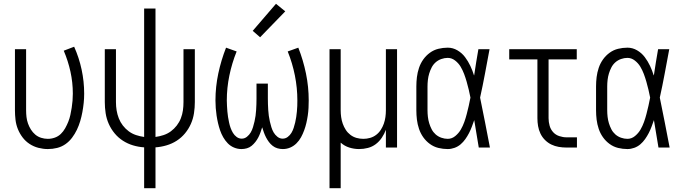

<svg xmlns="http://www.w3.org/2000/svg" viewBox="-20 -780 3603 1015"><path d="M233 8Q208 8 183 1.5Q158 -5 136.5 -19Q115 -33 99.5 -53.5Q84 -74 74.5 -97.5Q65 -121 62 -146.5Q59 -172 59 -197V-520H118V-197Q118 -179 120 -161.5Q122 -144 128 -127Q134 -110 143.5 -95Q153 -80 166.5 -68.5Q180 -57 197.5 -51.5Q215 -46 233 -46Q252 -46 270 -52.5Q288 -59 301.5 -72Q315 -85 324.5 -102Q334 -119 341 -136.5Q348 -154 352 -172.5Q356 -191 359 -210Q362 -229 363.5 -247.5Q365 -266 365 -285Q365 -344 352.5 -401Q340 -458 317 -512L372 -533Q398 -475 411.5 -412Q425 -349 425 -285Q425 -260 422.5 -236Q420 -212 415.5 -187.5Q411 -163 404 -139.5Q397 -116 386.5 -94Q376 -72 361 -52Q346 -32 326 -18Q306 -4 282 2Q258 8 233 8Z M742 215V-1Q712 -3 683.5 -11.5Q655 -20 630 -36Q605 -52 586 -75Q567 -98 555 -125Q543 -152 538.5 -181.5Q534 -211 534 -240V-520H593V-240Q593 -218 596.5 -196.5Q600 -175 608 -154.5Q616 -134 629.5 -116.5Q643 -99 660.5 -86Q678 -73 699 -66Q720 -59 742 -56V-735H802V-56Q824 -59 845 -66Q866 -73 883.5 -86Q901 -99 914.5 -116.5Q928 -134 936 -154.5Q944 -175 947 -196.5Q950 -218 950 -240V-520H1010V-240Q1010 -211 1005.5 -181.5Q1001 -152 989 -125Q977 -98 958 -75Q939 -52 914 -36Q889 -20 860 -11.5Q831 -3 802 -1V215Z M1256 8Q1236 8 1217 0Q1198 -8 1184 -22.5Q1170 -37 1160 -54.5Q1150 -72 1143.5 -91Q1137 -110 1132.5 -129.5Q1128 -149 1125 -169Q1122 -189 1120.5 -209Q1119 -229 1119 -249Q1119 -321 1134 -391.5Q1149 -462 1175 -528L1231 -508Q1206 -446 1192.5 -380.5Q1179 -315 1179 -249Q1179 -235 1180 -220Q1181 -205 1182 -190.5Q1183 -176 1185.5 -161.5Q1188 -147 1191 -132.5Q1194 -118 1199 -104Q1204 -90 1211.5 -77.5Q1219 -65 1231 -56Q1243 -47 1258 -47Q1273 -47 1285.5 -57Q1298 -67 1305.5 -80Q1313 -93 1317.5 -108Q1322 -123 1325.5 -138Q1329 -153 1331 -168Q1333 -183 1334 -198.5Q1335 -214 1335.5 -229.5Q1336 -245 1336 -260V-338H1396V-260Q1396 -245 1396.5 -229.5Q1397 -214 1398 -198.5Q1399 -183 1401 -168Q1403 -153 1406.5 -138Q1410 -123 1414.5 -108Q1419 -93 1426.5 -80Q1434 -67 1446.5 -57Q1459 -47 1474 -47Q1489 -47 1501 -56Q1513 -65 1520.5 -77.5Q1528 -90 1532.5 -104Q1537 -118 1540.5 -132.5Q1544 -147 1546 -161.5Q1548 -176 1549.5 -190.5Q1551 -205 1551.5 -220Q1552 -235 1552 -249Q1552 -315 1539 -380.5Q1526 -446 1501 -508L1557 -528Q1583 -462 1597.5 -391.5Q1612 -321 1612 -249Q1612 -229 1611 -209Q1610 -189 1607 -169Q1604 -149 1599.5 -129.5Q1595 -110 1588 -91Q1581 -72 1571.5 -54.5Q1562 -37 1547.5 -22.5Q1533 -8 1514.5 0Q1496 8 1475 8Q1461 8 1447 4Q1433 0 1421.5 -9Q1410 -18 1401.5 -29.5Q1393 -41 1386.5 -53.5Q1380 -66 1375 -80Q1370 -94 1366 -107Q1362 -94 1357 -80Q1352 -66 1345.5 -53.5Q1339 -41 1330 -29.5Q1321 -18 1310 -9Q1299 0 1285 4Q1271 8 1256 8ZM1355 -583 1316 -617 1439 -760 1488 -720Z M1722 215V-520H1781V-197Q1781 -179 1783.5 -161Q1786 -143 1792 -126Q1798 -109 1808 -93.5Q1818 -78 1832.5 -67Q1847 -56 1864.5 -51Q1882 -46 1901 -46Q1919 -46 1936.5 -51Q1954 -56 1968.5 -67Q1983 -78 1993 -93.5Q2003 -109 2009 -126Q2015 -143 2017.5 -161Q2020 -179 2020 -197V-520H2079V0H2020V-94Q2012 -72 1998.5 -52Q1985 -32 1966.5 -18Q1948 -4 1925 2Q1902 8 1878 8Q1852 8 1826.5 0Q1801 -8 1781 -26V215Z M2347 8Q2322 8 2297.5 2Q2273 -4 2252.5 -19Q2232 -34 2217.5 -54.5Q2203 -75 2195 -99Q2187 -123 2184 -147.5Q2181 -172 2181 -197V-323Q2181 -348 2184 -372.5Q2187 -397 2195 -421Q2203 -445 2217.5 -465.5Q2232 -486 2252.5 -501Q2273 -516 2297.5 -522Q2322 -528 2347 -528Q2374 -528 2398 -514Q2422 -500 2438.5 -478Q2455 -456 2466.5 -431.5Q2478 -407 2486 -381L2487 -384Q2492 -418 2497.5 -452Q2503 -486 2509 -520H2568Q2556 -456 2544 -391.5Q2532 -327 2518 -264Q2532 -198 2544.5 -132Q2557 -66 2570 0H2511Q2505 -36 2499 -72.5Q2493 -109 2487 -145Q2481 -128 2474.5 -110.5Q2468 -93 2459.5 -76.5Q2451 -60 2440 -44.5Q2429 -29 2415 -17Q2401 -5 2383 1.5Q2365 8 2347 8ZM2347 -46Q2369 -46 2387 -61Q2405 -76 2416 -95Q2427 -114 2434.5 -135Q2442 -156 2447.5 -177.5Q2453 -199 2458 -220.5Q2463 -242 2467 -264Q2463 -285 2458 -306Q2453 -327 2447 -348Q2441 -369 2433.5 -389Q2426 -409 2415 -427.5Q2404 -446 2386 -460Q2368 -474 2347 -474Q2330 -474 2313 -468Q2296 -462 2283 -450.5Q2270 -439 2262 -423.5Q2254 -408 2249 -391.5Q2244 -375 2242 -357.5Q2240 -340 2240 -323V-197Q2240 -180 2242 -162.5Q2244 -145 2249 -128.5Q2254 -112 2262 -96.5Q2270 -81 2283 -69.5Q2296 -58 2313 -52Q2330 -46 2347 -46Z M2975 0Q2954 0 2933.5 -3.5Q2913 -7 2894.5 -16Q2876 -25 2861 -40Q2846 -55 2837 -74Q2828 -93 2824.5 -113.5Q2821 -134 2821 -155V-466H2672V-520H3029V-466H2880V-155Q2880 -135 2885.5 -115.5Q2891 -96 2904 -81.5Q2917 -67 2936.5 -60.5Q2956 -54 2975 -54H3030V0Z M3297 8Q3272 8 3247.5 2Q3223 -4 3202.5 -19Q3182 -34 3167.5 -54.5Q3153 -75 3145 -99Q3137 -123 3134 -147.5Q3131 -172 3131 -197V-323Q3131 -348 3134 -372.5Q3137 -397 3145 -421Q3153 -445 3167.5 -465.5Q3182 -486 3202.5 -501Q3223 -516 3247.5 -522Q3272 -528 3297 -528Q3324 -528 3348 -514Q3372 -500 3388.5 -478Q3405 -456 3416.5 -431.5Q3428 -407 3436 -381L3437 -384Q3442 -418 3447.5 -452Q3453 -486 3459 -520H3518Q3506 -456 3494 -391.5Q3482 -327 3468 -264Q3482 -198 3494.5 -132Q3507 -66 3520 0H3461Q3455 -36 3449 -72.5Q3443 -109 3437 -145Q3431 -128 3424.5 -110.5Q3418 -93 3409.5 -76.5Q3401 -60 3390 -44.5Q3379 -29 3365 -17Q3351 -5 3333 1.5Q3315 8 3297 8ZM3297 -46Q3319 -46 3337 -61Q3355 -76 3366 -95Q3377 -114 3384.5 -135Q3392 -156 3397.5 -177.5Q3403 -199 3408 -220.5Q3413 -242 3417 -264Q3413 -285 3408 -306Q3403 -327 3397 -348Q3391 -369 3383.5 -389Q3376 -409 3365 -427.5Q3354 -446 3336 -460Q3318 -474 3297 -474Q3280 -474 3263 -468Q3246 -462 3233 -450.5Q3220 -439 3212 -423.5Q3204 -408 3199 -391.5Q3194 -375 3192 -357.5Q3190 -340 3190 -323V-197Q3190 -180 3192 -162.5Q3194 -145 3199 -128.5Q3204 -112 3212 -96.5Q3220 -81 3233 -69.5Q3246 -58 3263 -52Q3280 -46 3297 -46Z"/></svg>

Font: Iosevka QP Light
Style: Regular
Weight: 300
Designer: Belleve Invis
Foundry: Belleve Invis
Version: Version 20.0.0; ttfautohint (v1.8.4)